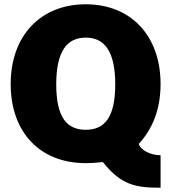

<svg xmlns="http://www.w3.org/2000/svg" viewBox="-20 -753 826 898"><path d="M30 -360C30 -135 166 10 381 10C406 10 426 9 461 5C547 113 615 125 731 125V-27C682 -27 637 -52 629 -80C694 -150 731 -243 731 -360C731 -586 592 -733 381 -733C170 -733 30 -586 30 -360ZM243 -358C243 -519 297 -577 381 -577C465 -577 519 -519 519 -358C519 -201 467 -146 381 -146C295 -146 243 -201 243 -358Z"/></svg>

Font: United Sans Black
Style: Regular
Weight: 900
Designer: Pablo Impallari, Rodrigo Fuenzalida (Modified by Dan O. Williams)
Version: Version 1.000;PS 001.000;hotconv 1.0.88;makeotf.lib2.5.64775